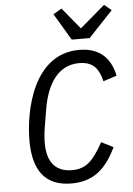

<svg xmlns="http://www.w3.org/2000/svg" viewBox="-62 -989 724 1047"><g transform="rotate(-5 300.0 -465.5)"><path d="M286.9 12.1C411.9 12.1 479 -55 532 -165.1L467 -198.2C414.1 -104 376.1 -60 296.2 -60C199.9 -60 160.2 -122.9 160.2 -219.1C160.2 -247.2 163 -277 168 -307.2L183.9 -403.1C208.1 -546.9 273.1 -638.1 384.9 -638.1C468 -638.1 494 -588.1 508.2 -528.1L582 -551.8C567.1 -628.9 519.9 -709.9 391 -709.9C138.1 -709.9 78.1 -400.9 78.1 -240.1C78.1 -78.1 142 12.1 286.9 12.1ZM268.8 -915.8 355.8 -769.2H453.8L587 -910.2L547.9 -942.8L410.9 -826L315 -942.8Z"/></g></svg>

Font: Margiela Mono Italic Italic
Style: Regular
Weight: 400
Designer: Mike Abbink, Paul van der Laan, Pieter van Rosmalen
Foundry: Bold Monday
Version: Version 2.003 2021